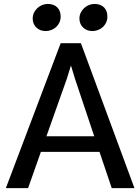

<svg xmlns="http://www.w3.org/2000/svg" viewBox="-20 -975 727 995"><path d="M10.3 0H125.5L191.9 -188H495.6L559.1 0H676.8L399.4 -751H294.4ZM220.7 -269 326.2 -566.4 347.7 -635.7 368.7 -566.4 468.3 -269ZM458.5 -814C499.5 -814 536.6 -844.2 536.6 -889.2C536.6 -925.8 515.1 -954.6 469.2 -954.6C430.7 -954.6 391.6 -921.9 391.6 -878.9C391.6 -838.9 422.4 -814 458.5 -814ZM216.3 -814C257.3 -814 294.4 -844.2 294.4 -889.2C294.4 -925.8 272.9 -954.6 227.1 -954.6C188 -954.6 149.4 -921.9 149.4 -878.9C149.4 -838.9 180.2 -814 216.3 -814Z"/></svg>

Font: Merriweather Sans
Style: Regular
Weight: 400
Designer: Eben Sorkin ( eben@eyebytes.com )
Foundry: Eben Sorkin
Version: Version 1.003